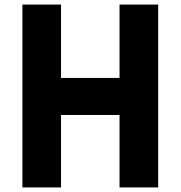

<svg xmlns="http://www.w3.org/2000/svg" viewBox="-20 -820 790 840"><path d="M78 0V-800H247V-479H503V-800H672V0H503V-317H247V0Z"/></svg>

Font: Martian Mono SemiExpanded SemiExpanded
Style: Bold
Weight: 700
Width: 6
Monospace: yes
Version: Version 1.000